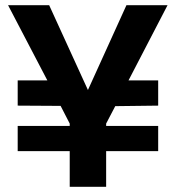

<svg xmlns="http://www.w3.org/2000/svg" viewBox="-20 -718 676 738"><path d="M624 -698C624 -698 466 -698 466 -698C466 -698 318 -372 318 -372C318 -372 169 -698 169 -698C169 -698 11 -698 11 -698C11 -698 162 -409 162 -409C162 -409 48 -409 48 -409C48 -409 48 -312 48 -312C48 -312 213 -311 213 -311C213 -311 248 -243 248 -243C248 -243 248 -234 248 -234C248 -234 48 -234 48 -234C48 -234 48 -137 48 -137C48 -137 248 -137 248 -137C248 -137 248 0 248 0C248 0 388 0 388 0C388 0 388 -137 388 -137C388 -137 588 -137 588 -137C588 -137 588 -234 588 -234C588 -234 388 -234 388 -234C388 -234 388 -243 388 -243C388 -243 423 -310 423 -310C423 -310 588 -312 588 -312C588 -312 588 -409 588 -409C588 -409 474 -409 474 -409C474 -409 624 -698 624 -698Z"/></svg>

Font: Girnar Poppins
Style: SemiBold
Weight: 500
Designer: Ninad Kale (Devanagari), Jonny Pinhorn (Latin)
Foundry: Indian Type Foundry
Version: ""